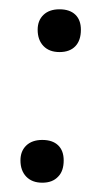

<svg xmlns="http://www.w3.org/2000/svg" viewBox="-20 -383 240 413"><path d="M105 -3Q93 10 71 10Q49 10 36.5 -3Q24 -16 24 -38Q24 -58 36.5 -70Q49 -82 71 -82Q93 -82 105 -70.5Q117 -59 117 -38Q117 -15 105 -3ZM108 -363Q130 -363 142 -351.5Q154 -340 154 -319Q154 -296 142 -283.5Q130 -271 108 -271Q86 -271 73.5 -284Q61 -297 61 -319Q61 -339 73.5 -351Q86 -363 108 -363Z"/></svg>

Font: CormorantInfant-MediumItalic
Style: Italic
Weight: 500
Italic angle: -10°
Designer: Christian Thalmann (Catharsis Fonts)
Foundry: Catharsis Fonts
Version: Version 3.303